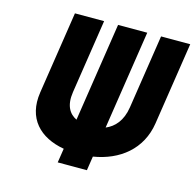

<svg xmlns="http://www.w3.org/2000/svg" viewBox="-112 -826 1032 1016"><g transform="rotate(15 403.5 -317.5)"><path d="M806.9 -709.7H647.1L585 -304.2C573.4 -228.5 535.2 -187.4 488.5 -167.9L571.4 -709.7H411.6L328.8 -168.3C287.8 -188 261.6 -229 273.1 -304.3L335.1 -709.7H175.3L106.1 -257.5C83.8 -111.3 169.1 -25.6 303.4 -2.2L291.4 75.7H451.2L463.1 -2C604.7 -24.9 715.2 -110.8 737.7 -257.5Z"/></g></svg>

Font: Sztylet
Style: BdObl
Weight: 700
Foundry: Cannot Into Space Fonts, PlusOne Fonts
Version: Version 0.12